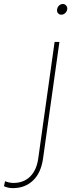

<svg xmlns="http://www.w3.org/2000/svg" viewBox="-153 -741 392 974"><path d="M165.5 -720.7Q176.3 -720.7 182.9 -712.6Q189.5 -704.6 188 -693.4Q186 -682.1 177.5 -674.3Q168.9 -666.5 158.2 -666.5Q147.5 -666.5 141.1 -674.3Q134.8 -682.1 136.7 -693.4Q138.2 -704.6 146.5 -712.6Q154.8 -720.7 165.5 -720.7ZM148.4 -528.3 65.4 63Q55.2 135.7 14.6 174.6Q-25.9 213.4 -88.4 213.4Q-111.8 213.4 -132.8 203.6L-127.4 178.2Q-120.6 181.2 -109.1 184.1Q-97.7 187 -84.5 187Q-32.7 187 0 154.5Q32.7 122.1 41 63L124 -528.3Z"/></svg>

Font: Robert Sans Thin
Style: Italic
Weight: 100
Italic angle: -8°
Designer: Christian Robertson (extended by Adam Twardoch)
Foundry: Google
Version: Version 12.135;April 2, 2019;FontCreator 11.5.0.2425 64-bit;